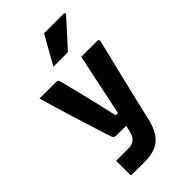

<svg xmlns="http://www.w3.org/2000/svg" viewBox="-296 -900 1193 1193"><g transform="rotate(-45 300.0 -303.5)"><path d="M187 -540Q203 -540 207 -526Q226 -452 238 -403Q250 -354 258.5 -320Q267 -286 273 -259Q279 -232 286 -202.5Q293 -173 302 -132H322Q334 -190 348.5 -259.5Q363 -329 378.5 -401.5Q394 -474 408 -540H549Q554 -540 558.5 -536Q563 -532 561 -524Q544 -453 528.5 -389.5Q513 -326 497.5 -261.5Q482 -197 465 -126Q448 -55 428 31Q408 119 361 159.5Q314 200 229 200H115Q104 200 104 189V70H210Q244 70 264.5 53.5Q285 37 293 0Q297 -16 302 -40H221Q207 -40 199.5 -44.5Q192 -49 187 -65Q183 -77 172 -112Q161 -147 145 -198Q129 -249 110.5 -308Q92 -367 74 -427Q56 -487 41 -540ZM348 -807H519Q525 -807 528 -802Q531 -797 526 -792Q488 -749 454.5 -712.5Q421 -676 377 -627Q371 -619 360 -619H242Q268 -666 294.5 -712.5Q321 -759 348 -807Z"/></g></svg>

Font: Recursive Sn Lnr St XBd
Style: Regular
Weight: 800
Version: Version 1.079;hotconv 1.0.112;makeotfexe 2.5.65598; ttfautoh